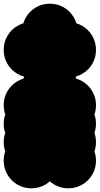

<svg xmlns="http://www.w3.org/2000/svg" viewBox="-70 -920 540 1040"><path d="M150 -50Q150 -91 170 -125.5Q190 -160 224.5 -180Q259 -200 300 -200Q341 -200 375.5 -180Q410 -160 430 -125.5Q450 -91 450 -50Q450 -9 430 25.5Q410 60 375.5 80Q341 100 300 100Q259 100 224.5 80Q190 60 170 25.5Q150 -9 150 -50ZM150 -150Q150 -191 170 -225.5Q190 -260 224.5 -280Q259 -300 300 -300Q341 -300 375.5 -280Q410 -260 430 -225.5Q450 -191 450 -150Q450 -109 430 -74.5Q410 -40 375.5 -20Q341 0 300 0Q259 0 224.5 -20Q190 -40 170 -74.5Q150 -109 150 -150ZM50 -450Q50 -491 70 -525.5Q90 -560 124.5 -580Q159 -600 200 -600Q241 -600 275.5 -580Q310 -560 330 -525.5Q350 -491 350 -450Q350 -409 330 -374.5Q310 -340 275.5 -320Q241 -300 200 -300Q159 -300 124.5 -320Q90 -340 70 -374.5Q50 -409 50 -450ZM150 -350Q150 -391 170 -425.5Q190 -460 224.5 -480Q259 -500 300 -500Q341 -500 375.5 -480Q410 -460 430 -425.5Q450 -391 450 -350Q450 -309 430 -274.5Q410 -240 375.5 -220Q341 -200 300 -200Q259 -200 224.5 -220Q190 -240 170 -274.5Q150 -309 150 -350ZM150 -250Q150 -291 170 -325.5Q190 -360 224.5 -380Q259 -400 300 -400Q341 -400 375.5 -380Q410 -360 430 -325.5Q450 -291 450 -250Q450 -209 430 -174.5Q410 -140 375.5 -120Q341 -100 300 -100Q259 -100 224.5 -120Q190 -140 170 -174.5Q150 -209 150 -250ZM50 -250Q50 -291 70 -325.5Q90 -360 124.5 -380Q159 -400 200 -400Q241 -400 275.5 -380Q310 -360 330 -325.5Q350 -291 350 -250Q350 -209 330 -174.5Q310 -140 275.5 -120Q241 -100 200 -100Q159 -100 124.5 -120Q90 -140 70 -174.5Q50 -209 50 -250ZM-50 -350Q-50 -391 -30 -425.5Q-10 -460 24.5 -480Q59 -500 100 -500Q141 -500 175.5 -480Q210 -460 230 -425.5Q250 -391 250 -350Q250 -309 230 -274.5Q210 -240 175.5 -220Q141 -200 100 -200Q59 -200 24.5 -220Q-10 -240 -30 -274.5Q-50 -309 -50 -350ZM-50 -250Q-50 -291 -30 -325.5Q-10 -360 24.5 -380Q59 -400 100 -400Q141 -400 175.5 -380Q210 -360 230 -325.5Q250 -291 250 -250Q250 -209 230 -174.5Q210 -140 175.5 -120Q141 -100 100 -100Q59 -100 24.5 -120Q-10 -140 -30 -174.5Q-50 -209 -50 -250ZM-50 -150Q-50 -191 -30 -225.5Q-10 -260 24.5 -280Q59 -300 100 -300Q141 -300 175.5 -280Q210 -260 230 -225.5Q250 -191 250 -150Q250 -109 230 -74.5Q210 -40 175.5 -20Q141 0 100 0Q59 0 24.5 -20Q-10 -40 -30 -74.5Q-50 -109 -50 -150ZM-50 -50Q-50 -91 -30 -125.5Q-10 -160 24.5 -180Q59 -200 100 -200Q141 -200 175.5 -180Q210 -160 230 -125.5Q250 -91 250 -50Q250 -9 230 25.5Q210 60 175.5 80Q141 100 100 100Q59 100 24.5 80Q-10 60 -30 25.5Q-50 -9 -50 -50ZM50 -750Q50 -791 70 -825.5Q90 -860 124.5 -880Q159 -900 200 -900Q241 -900 275.5 -880Q310 -860 330 -825.5Q350 -791 350 -750Q350 -709 330 -674.5Q310 -640 275.5 -620Q241 -600 200 -600Q159 -600 124.5 -620Q90 -640 70 -674.5Q50 -709 50 -750ZM-50 -650Q-50 -691 -30 -725.5Q-10 -760 24.5 -780Q59 -800 100 -800Q141 -800 175.5 -780Q210 -760 230 -725.5Q250 -691 250 -650Q250 -609 230 -574.5Q210 -540 175.5 -520Q141 -500 100 -500Q59 -500 24.5 -520Q-10 -540 -30 -574.5Q-50 -609 -50 -650ZM150 -650Q150 -691 170 -725.5Q190 -760 224.5 -780Q259 -800 300 -800Q341 -800 375.5 -780Q410 -760 430 -725.5Q450 -691 450 -650Q450 -609 430 -574.5Q410 -540 375.5 -520Q341 -500 300 -500Q259 -500 224.5 -520Q190 -540 170 -574.5Q150 -609 150 -650Z"/></svg>

Font: TINY 5x3
Style: Regular
Weight: 400
Designer: Jack Halten Fahnestock
Foundry: Velvetyne Type Foundry
Version: Version 1.002